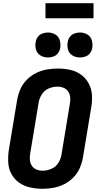

<svg xmlns="http://www.w3.org/2000/svg" viewBox="-20 -1171 616 1199"><path d="M245 8Q278 8 312.5 2Q347 -4 379.5 -20Q412 -36 438 -62.5Q464 -89 478 -121.5Q492 -154 498 -188L550 -502Q557 -542 554 -580.5Q551 -619 533 -651.5Q515 -684 485 -705.5Q455 -727 417.5 -735Q380 -743 340 -743Q307 -743 272.5 -737Q238 -731 205.5 -715Q173 -699 147 -672.5Q121 -646 107 -613.5Q93 -581 87 -547L35 -233Q29 -194 31.5 -155Q34 -116 52 -83.5Q70 -51 100 -30Q130 -9 168 -0.5Q206 8 245 8ZM247 -105Q226 -105 207.5 -112.5Q189 -120 178.5 -136.5Q168 -153 166.5 -173.5Q165 -194 169 -215L221 -529Q225 -556 241 -581.5Q257 -607 284 -618.5Q311 -630 338 -630H339Q359 -630 377.5 -622.5Q396 -615 406.5 -598.5Q417 -582 418.5 -561.5Q420 -541 416 -521L364 -206Q360 -179 344.5 -154Q329 -129 301.5 -117Q274 -105 247 -105ZM479 -812Q496 -812 513.5 -818Q531 -824 542 -839Q553 -854 556 -871Q560 -896 553 -920Q546 -944 525 -956Q504 -968 479 -968Q462 -968 445 -962Q428 -956 416.5 -941Q405 -926 403 -909Q398 -884 405 -860.5Q412 -837 433 -824.5Q454 -812 479 -812ZM279 -812Q296 -812 313.5 -818Q331 -824 342 -839Q353 -854 356 -871Q360 -896 353 -920Q346 -944 325 -956Q304 -968 279 -968Q262 -968 245 -962Q228 -956 216.5 -941Q205 -926 203 -909Q198 -884 205 -860.5Q212 -837 233 -824.5Q254 -812 279 -812ZM264 -1057H564V-1151H264Z"/></svg>

Font: Iosevka Sparkle Extrabold
Style: Italic
Weight: 800
Italic angle: -9°
Designer: Belleve Invis
Foundry: Belleve Invis
Version: Version 4.5.0; ttfautohint (v1.8.3)